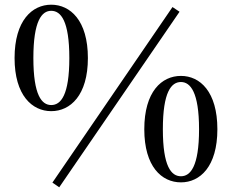

<svg xmlns="http://www.w3.org/2000/svg" viewBox="-20 -766 988 817"><path d="M198 -293C279 -293 354 -360 354 -519C354 -679 279 -746 198 -746C117 -746 42 -679 42 -519C42 -360 117 -293 198 -293ZM198 -319C158 -319 122 -360 122 -519C122 -678 158 -720 198 -720C239 -720 275 -677 275 -519C275 -361 239 -319 198 -319ZM750 10C831 10 905 -57 905 -216C905 -376 831 -443 750 -443C668 -443 594 -376 594 -216C594 -57 668 10 750 10ZM750 -16C709 -16 673 -57 673 -216C673 -375 709 -417 750 -417C790 -417 827 -374 827 -216C827 -57 790 -16 750 -16ZM232 31 744 -716 714 -736 203 11Z"/></svg>

Font: Noto Serif JP SemiBold
Style: Regular
Weight: 600
Designer: Ryoko NISHIZUKA 西塚涼子 (kana & ideographs); Frank Grießhammer (Latin, Greek & Cyrillic); Wenlong ZHANG 张文龙 (bopomofo); San
Foundry: Adobe
Version: Version 2.001;hotconv 1.1.0;makeotfexe 2.6.0